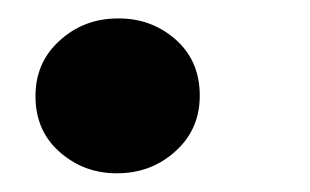

<svg xmlns="http://www.w3.org/2000/svg" viewBox="-20 -180 333 206"><path d="M18.1 -74.2Q17.1 -111.8 43.5 -136Q69.8 -160.2 106.4 -160.2Q141.6 -160.6 167.5 -138.4Q193.4 -116.2 194.3 -80.1Q195.3 -42.5 168.9 -18.3Q142.6 5.9 106 5.9Q71.3 6.3 45.2 -15.9Q19 -38.1 18.1 -74.2Z"/></svg>

Font: Roboto Condensed Black
Style: Italic
Weight: 900
Italic angle: -12°
Designer: Christian Robertson
Foundry: Google
Version: Version 3.008; 2023